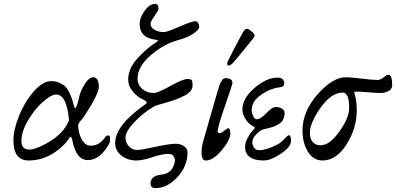

<svg xmlns="http://www.w3.org/2000/svg" viewBox="-20 -811 2036 987"><path d="M335 -193Q323 -325 269 -325Q243 -325 200.5 -287.5Q158 -250 124 -192Q90 -134 90 -86Q90 -42 132 -42Q154 -42 196 -62Q238 -82 269 -107Q316 -145 335 -193ZM128 14Q49 14 49 -89Q49 -144 78 -216Q107 -288 153.5 -341Q200 -394 243 -394Q268 -394 287.5 -384.5Q307 -375 317.5 -364.5Q328 -354 338 -331.5Q348 -309 351.5 -298Q355 -287 361 -263Q366 -248 371 -260Q378 -274 383 -296Q388 -318 392 -330Q403 -362 422 -388Q441 -414 458 -414Q488 -414 488 -364Q488 -328 412 -212Q409 -207 400.5 -197.5Q392 -188 387 -180.5Q382 -173 382 -166Q382 -129 399.5 -95.5Q417 -62 447 -62Q491 -62 521 -106Q527 -115 540 -115Q545 -115 545.5 -98Q546 -81 542 -74Q495 12 432 12Q371 12 352 -90Q348 -109 341 -108Q340 -107 339 -106Q310 -58 252 -22Q194 14 128 14Z M1004 -673Q1004 -658 973 -637.5Q942 -617 900 -606Q825 -587 756 -528Q687 -469 687 -406Q687 -375 711.5 -354Q736 -333 769 -333Q792 -333 856 -369Q920 -405 944 -405Q962 -405 966 -398Q970 -391 970 -372Q970 -342 931.5 -321Q893 -300 838 -285Q783 -270 771 -263Q718 -233 671.5 -184Q625 -135 625 -104Q625 -78 642.5 -59Q660 -40 686 -40Q703 -40 777.5 -56Q852 -72 883 -72Q907 -72 925.5 -60Q944 -48 944 -28Q944 43 892 99.5Q840 156 780 156Q754 156 754 133Q754 93 807 87Q829 85 844.5 75.5Q860 66 866.5 53.5Q873 41 876 31Q879 21 879 13Q879 0 870.5 -10Q862 -20 847 -20Q814 -20 763.5 -3Q713 14 680 14Q637 14 604.5 -11Q572 -36 572 -76Q572 -167 730 -277Q743 -287 718 -298Q688 -311 663.5 -339.5Q639 -368 639 -401Q639 -457 684 -508Q729 -559 782 -593Q789 -598 791 -600.5Q793 -603 790.5 -604.5Q788 -606 779 -607Q698 -617 698 -688Q698 -720 723.5 -755.5Q749 -791 778 -791Q795 -791 795 -766Q795 -758 774.5 -729Q754 -700 754 -690Q754 -669 775 -657.5Q796 -646 822 -646Q839 -646 902 -674Q965 -702 986 -702Q993 -702 998.5 -693Q1004 -684 1004 -673Z M1179 -489Q1164 -474 1156 -474Q1148 -474 1148 -482Q1148 -490 1150 -494Q1179 -553 1225 -638Q1238 -663 1250 -663Q1258 -663 1273.5 -649.5Q1289 -636 1289 -626Q1289 -622 1244.5 -567.5Q1200 -513 1179 -489ZM1164 -124Q1164 -92 1120 -39Q1076 14 1038 14Q1016 14 1016 -28Q1016 -59 1029 -100L1100 -347Q1115 -399 1130 -407Q1135 -409 1140 -409Q1175 -409 1175 -384Q1175 -378 1137 -268Q1099 -158 1099 -136Q1099 -130 1104 -127Q1109 -124 1120 -130Q1126 -134 1133.5 -139.5Q1141 -145 1146 -148.5Q1151 -152 1152 -152Q1164 -152 1164 -124Z M1336 14Q1240 14 1240 -57Q1240 -79 1254 -104Q1268 -129 1279 -140Q1281 -142 1283 -144Q1290 -150 1290 -153.5Q1290 -157 1279 -163Q1254 -177 1240 -202.5Q1226 -228 1226 -248Q1226 -305 1288 -358.5Q1350 -412 1407 -412Q1441 -412 1441 -381Q1441 -373 1437 -369Q1433 -365 1427.5 -364Q1422 -363 1409.5 -361Q1397 -359 1388 -356Q1350 -346 1312 -316Q1274 -286 1274 -245Q1274 -229 1282 -213.5Q1290 -198 1298 -198Q1320 -198 1349.5 -229.5Q1379 -261 1397 -261Q1416 -261 1429.5 -252.5Q1443 -244 1443 -232Q1443 -193 1416 -175Q1389 -157 1341 -148Q1320 -144 1298.5 -122Q1277 -100 1277 -80Q1277 -63 1286.5 -51Q1296 -39 1312 -39Q1349 -39 1404 -67Q1417 -73 1430.5 -85.5Q1444 -98 1452.5 -107Q1461 -116 1464 -116Q1476 -116 1476 -86Q1476 -56 1424 -21Q1372 14 1336 14Z M1804 -325Q1814 -288 1814 -245Q1814 -152 1761.5 -69Q1709 14 1638 14Q1591 14 1563 -31Q1535 -76 1535 -140Q1535 -238 1612.5 -326Q1690 -414 1759 -414Q1779 -414 1837 -407Q1895 -400 1922 -400Q1935 -400 1952 -413.5Q1969 -427 1977 -427Q1996 -427 1996 -373Q1996 -352 1976.5 -342.5Q1957 -333 1936 -333Q1914 -333 1874 -336.5Q1834 -340 1822 -340Q1803 -340 1801.5 -338Q1800 -336 1804 -325ZM1775 -256Q1775 -335 1742 -335Q1683 -335 1628 -257Q1573 -179 1573 -129Q1573 -97 1588 -80.5Q1603 -64 1628 -64Q1674 -64 1724.5 -134.5Q1775 -205 1775 -256Z"/></svg>

Font: EB Garamond 12
Style: Italic
Weight: 400
Italic angle: -17°
Version: Version 0.016; ttfautohint (v1.8.4)